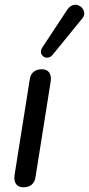

<svg xmlns="http://www.w3.org/2000/svg" viewBox="-20 -788 378 815"><path d="M79 7Q58 7 48 -7Q38 -21 42 -46L106 -449Q109 -472 122.5 -483Q136 -494 158 -494Q179 -494 189 -480Q199 -466 195 -441L131 -38Q128 -16 115 -4.5Q102 7 79 7ZM204 -556Q195 -545 184 -543.5Q173 -542 164.5 -548Q156 -554 154 -564.5Q152 -575 160 -587L265 -746Q275 -761 287.5 -765.5Q300 -770 311 -766Q322 -762 329.5 -753Q337 -744 337.5 -731.5Q338 -719 327 -707Z"/></svg>

Font: Nunito ExtraLight Medium
Style: Italic
Weight: 500
Italic angle: -9°
Version: Version 3.602